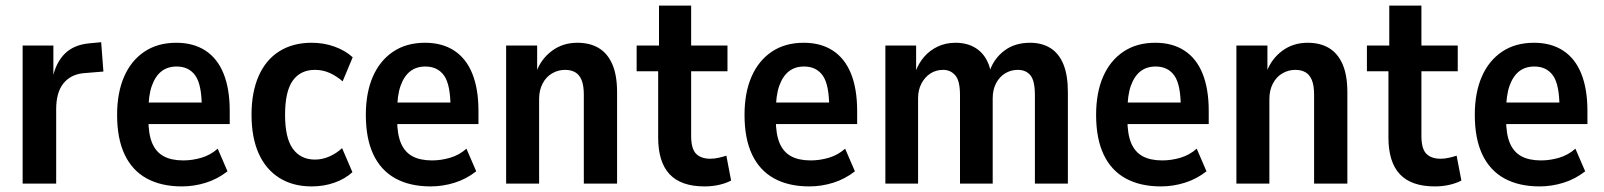

<svg xmlns="http://www.w3.org/2000/svg" viewBox="-20 -657 5738 687"><path d="M61 0V-494H171V-381H169Q181 -435 213 -466Q245 -497 300 -502L342 -506L350 -401L277 -395Q232 -390 206.5 -358Q181 -326 181 -266V0Z M631 10Q557 10 505 -18.5Q453 -47 426 -104Q399 -161 399 -246Q399 -325 424 -382.5Q449 -440 496.5 -472Q544 -504 611 -504Q672 -504 715 -476Q758 -448 780 -393.5Q802 -339 802 -260V-213H495V-290H716L702 -272Q702 -354 679 -386.5Q656 -419 612 -419Q580 -419 558 -402Q536 -385 523.5 -350.5Q511 -316 511 -259V-229Q511 -177 524.5 -145Q538 -113 565.5 -98Q593 -83 636 -83Q668 -83 700.5 -92.5Q733 -102 759 -125L794 -44Q758 -16 716 -3Q674 10 631 10Z M1095 10Q1028 10 979.5 -20.5Q931 -51 905.5 -108Q880 -165 880 -247Q880 -327 905.5 -385Q931 -443 979.5 -473.5Q1028 -504 1095 -504Q1139 -504 1177.5 -490Q1216 -476 1242 -452L1206 -366Q1184 -385 1159.5 -396Q1135 -407 1107 -407Q1055 -407 1027.5 -368.5Q1000 -330 1000 -246Q1000 -163 1028 -124.5Q1056 -86 1107 -86Q1134 -86 1159.5 -97.5Q1185 -109 1204 -127L1241 -41Q1215 -17 1177 -3.5Q1139 10 1095 10Z M1521 10Q1447 10 1395 -18.5Q1343 -47 1316 -104Q1289 -161 1289 -246Q1289 -325 1314 -382.5Q1339 -440 1386.5 -472Q1434 -504 1501 -504Q1562 -504 1605 -476Q1648 -448 1670 -393.5Q1692 -339 1692 -260V-213H1385V-290H1606L1592 -272Q1592 -354 1569 -386.5Q1546 -419 1502 -419Q1470 -419 1448 -402Q1426 -385 1413.5 -350.5Q1401 -316 1401 -259V-229Q1401 -177 1414.5 -145Q1428 -113 1455.5 -98Q1483 -83 1526 -83Q1558 -83 1590.5 -92.5Q1623 -102 1649 -125L1684 -44Q1648 -16 1606 -3Q1564 10 1521 10Z M1791 0V-494H1902V-402H1900Q1917 -447 1955.5 -475.5Q1994 -504 2046 -504Q2091 -504 2122.5 -485Q2154 -466 2171 -427Q2188 -388 2188 -327V0H2069V-318Q2069 -351 2061 -370.5Q2053 -390 2038 -398.5Q2023 -407 2002 -407Q1977 -407 1955.5 -394.5Q1934 -382 1921.5 -358Q1909 -334 1909 -303V0Z M2501 10Q2417 10 2376 -33.5Q2335 -77 2335 -165V-402H2258V-494H2338V-637H2453V-494H2583V-402H2453V-170Q2453 -125 2470.5 -107Q2488 -89 2522 -89Q2536 -89 2551.5 -92.5Q2567 -96 2579 -100L2596 -11Q2577 -1 2552.5 4.5Q2528 10 2501 10Z M2876 10Q2802 10 2750 -18.5Q2698 -47 2671 -104Q2644 -161 2644 -246Q2644 -325 2669 -382.5Q2694 -440 2741.5 -472Q2789 -504 2856 -504Q2917 -504 2960 -476Q3003 -448 3025 -393.5Q3047 -339 3047 -260V-213H2740V-290H2961L2947 -272Q2947 -354 2924 -386.5Q2901 -419 2857 -419Q2825 -419 2803 -402Q2781 -385 2768.5 -350.5Q2756 -316 2756 -259V-229Q2756 -177 2769.5 -145Q2783 -113 2810.5 -98Q2838 -83 2881 -83Q2913 -83 2945.5 -92.5Q2978 -102 3004 -125L3039 -44Q3003 -16 2961 -3Q2919 10 2876 10Z M3148 0V-494H3258V-401H3256Q3267 -431 3287 -454Q3307 -477 3335.5 -490.5Q3364 -504 3399 -504Q3448 -504 3480.5 -478.5Q3513 -453 3524 -405H3522Q3537 -448 3574 -476Q3611 -504 3666 -504Q3708 -504 3738.5 -485Q3769 -466 3785 -427Q3801 -388 3801 -327V0H3683V-317Q3683 -368 3667 -387.5Q3651 -407 3622 -407Q3597 -407 3576.5 -394.5Q3556 -382 3544 -359Q3532 -336 3532 -305V0H3415V-317Q3415 -368 3398 -387.5Q3381 -407 3355 -407Q3329 -407 3309 -394Q3289 -381 3277 -358Q3265 -335 3265 -306V0Z M4134 10Q4060 10 4008 -18.5Q3956 -47 3929 -104Q3902 -161 3902 -246Q3902 -325 3927 -382.5Q3952 -440 3999.5 -472Q4047 -504 4114 -504Q4175 -504 4218 -476Q4261 -448 4283 -393.5Q4305 -339 4305 -260V-213H3998V-290H4219L4205 -272Q4205 -354 4182 -386.5Q4159 -419 4115 -419Q4083 -419 4061 -402Q4039 -385 4026.5 -350.5Q4014 -316 4014 -259V-229Q4014 -177 4027.5 -145Q4041 -113 4068.5 -98Q4096 -83 4139 -83Q4171 -83 4203.5 -92.5Q4236 -102 4262 -125L4297 -44Q4261 -16 4219 -3Q4177 10 4134 10Z M4404 0V-494H4515V-402H4513Q4530 -447 4568.5 -475.5Q4607 -504 4659 -504Q4704 -504 4735.5 -485Q4767 -466 4784 -427Q4801 -388 4801 -327V0H4682V-318Q4682 -351 4674 -370.5Q4666 -390 4651 -398.5Q4636 -407 4615 -407Q4590 -407 4568.5 -394.5Q4547 -382 4534.5 -358Q4522 -334 4522 -303V0Z M5114 10Q5030 10 4989 -33.5Q4948 -77 4948 -165V-402H4871V-494H4951V-637H5066V-494H5196V-402H5066V-170Q5066 -125 5083.5 -107Q5101 -89 5135 -89Q5149 -89 5164.5 -92.5Q5180 -96 5192 -100L5209 -11Q5190 -1 5165.5 4.5Q5141 10 5114 10Z M5489 10Q5415 10 5363 -18.5Q5311 -47 5284 -104Q5257 -161 5257 -246Q5257 -325 5282 -382.5Q5307 -440 5354.5 -472Q5402 -504 5469 -504Q5530 -504 5573 -476Q5616 -448 5638 -393.5Q5660 -339 5660 -260V-213H5353V-290H5574L5560 -272Q5560 -354 5537 -386.5Q5514 -419 5470 -419Q5438 -419 5416 -402Q5394 -385 5381.5 -350.5Q5369 -316 5369 -259V-229Q5369 -177 5382.5 -145Q5396 -113 5423.5 -98Q5451 -83 5494 -83Q5526 -83 5558.5 -92.5Q5591 -102 5617 -125L5652 -44Q5616 -16 5574 -3Q5532 10 5489 10Z"/></svg>

Font: Nunito Sans 10pt Condensed
Style: Bold
Weight: 700
Width: 3
Designer: Vernon Adams
Foundry: Vernon Adams
Version: Version 3.101;gftools[0.9.27]